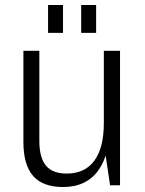

<svg xmlns="http://www.w3.org/2000/svg" viewBox="-20 -744 583 771"><path d="M138 -178Q138 -111 164.5 -79Q191 -47 248 -47Q321 -47 359 -99Q397 -151 397 -250L423 -316V-255Q423 -127 375 -60Q327 7 233 7Q152 7 113 -37.5Q74 -82 74 -174V-540H138ZM462 0H422L397 -168V-540H462ZM233 -724V-612H173V-724ZM366 -724V-612H306V-724Z"/></svg>

Font: Pathway Extreme SemiCondensed ExtraLight
Style: Regular
Weight: 250
Width: 4
Version: Version 1.001;gftools[0.9.26]